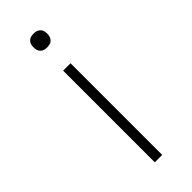

<svg xmlns="http://www.w3.org/2000/svg" viewBox="-235 -740 770 770"><g transform="rotate(-45 150.0 -354.5)"><path d="M129 0V-520H171V0ZM150 -631Q142 -631 134.5 -633Q127 -635 121 -641Q115 -647 113 -654.5Q111 -662 111 -670Q111 -678 113 -685.5Q115 -693 121 -699Q127 -705 134.5 -707Q142 -709 150 -709Q158 -709 165.5 -707Q173 -705 179 -699Q185 -693 187 -685.5Q189 -678 189 -670Q189 -662 187 -654.5Q185 -647 179 -641Q173 -635 165.5 -633Q158 -631 150 -631Z"/></g></svg>

Font: Iosevka Aile Extralight
Style: Regular
Weight: 200
Designer: Belleve Invis
Foundry: Belleve Invis
Version: Version 31.1.0; ttfautohint (v1.8.4)